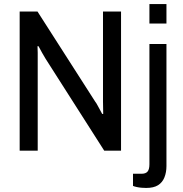

<svg xmlns="http://www.w3.org/2000/svg" viewBox="-20 -743 901 947"><path d="M77 0V-686H165L450 -241Q455 -235 461 -223.5Q467 -212 473.5 -200.5Q480 -189 484 -181H489Q489 -197 488.5 -213Q488 -229 488 -242V-686H577V0H494L205 -453Q199 -463 188 -482Q177 -501 170 -515H165Q166 -500 166 -483Q166 -466 166 -451V0ZM717 -627V-723H801V-627ZM701 184Q690 184 678 183Q666 182 654.5 179.5Q643 177 636 174V114H678Q699 114 708 103Q717 92 717 67V-526H801V76Q801 107 791 132Q781 157 759.5 170.5Q738 184 701 184Z"/></svg>

Font: Archivo SemiCondensed
Style: Regular
Weight: 400
Width: 4
Designer: Hector Gatti
Foundry: Omnibus-Type
Version: Version 2.001